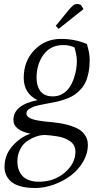

<svg xmlns="http://www.w3.org/2000/svg" viewBox="-20 -651 505 972"><path d="M2.9 193.8Q2.9 133.3 43.2 87.9Q83.5 42.5 133.8 25.9Q47.9 8.3 47.9 -43.9Q47.9 -119.6 169.9 -144Q100.1 -178.7 100.1 -256.8Q100.1 -341.8 154.3 -397.9Q208.5 -454.1 289.1 -454.1Q358.9 -454.1 419.9 -428.2Q434.1 -381.3 434.1 -348.1Q434.1 -313.5 428.5 -285.2Q422.9 -256.8 413.6 -236.3Q404.3 -215.8 389.2 -199.5Q374 -183.1 358.9 -172.4Q343.8 -161.6 322.5 -153.3Q301.3 -145 283.2 -140.1Q265.1 -135.3 241.2 -130.9Q235.8 -129.9 218.8 -126.7Q201.7 -123.5 193.4 -121.8Q185.1 -120.1 170.2 -116.7Q155.3 -113.3 147.5 -109.6Q139.6 -106 130.6 -101.1Q121.6 -96.2 117.7 -89.8Q113.8 -83.5 113.8 -76.2Q113.8 -66.9 121.8 -59.8Q129.9 -52.7 141.6 -48.6Q153.3 -44.4 170.7 -41.3Q188 -38.1 202.4 -36.4Q216.8 -34.7 234.9 -33.2Q237.3 -33.2 238.8 -33Q240.2 -32.7 242.4 -32.5Q244.6 -32.2 246.1 -32.2Q274.9 -28.8 296.6 -24.9Q318.4 -21 344 -12.2Q369.6 -3.4 386 8.1Q402.3 19.5 413.6 38.6Q424.8 57.6 424.8 82Q424.8 126.5 400.9 167.5Q377 208.5 338.9 237.3Q300.8 266.1 252.9 283.4Q205.1 300.8 158.2 300.8Q113.8 300.8 82 291.5Q50.3 282.2 33.7 266.1Q17.1 250 10 232.2Q2.9 214.4 2.9 193.8ZM67.9 167Q67.9 187 73.5 204.6Q79.1 222.2 91.3 237.1Q103.5 252 125.5 260.5Q147.5 269 176.8 269Q254.4 269 308.1 222.7Q361.8 176.3 361.8 117.2Q361.8 99.6 354.5 85.7Q347.2 71.8 333.3 63Q319.3 54.2 304.9 48.3Q290.5 42.5 270.5 39.3Q250.5 36.1 237.1 34.7Q223.6 33.2 206.1 32.2Q194.3 32.2 178.5 35.6Q162.6 39.1 142.6 48.6Q122.6 58.1 106.4 72.3Q90.3 86.4 79.1 111.3Q67.9 136.2 67.9 167ZM165 -256.8Q165 -215.8 184.6 -189.5Q204.1 -163.1 248 -163.1Q275.4 -163.1 297.1 -176.3Q318.8 -189.5 332 -209.2Q345.2 -229 353.8 -253.9Q362.3 -278.8 365.7 -300.8Q369.1 -322.8 369.1 -341.8Q369.1 -370.6 356.9 -411.1Q330.6 -422.9 300.8 -422.9Q235.8 -422.9 200.4 -374.3Q165 -325.7 165 -256.8ZM262.2 -520 325.2 -597.2Q341.3 -616.7 350.6 -623.8Q359.9 -630.9 372.1 -630.9Q376.5 -630.9 381.1 -629.2Q385.7 -627.4 388.7 -626L391.1 -624L402.8 -605L276.9 -504.9Z"/></svg>

Font: Dehuti
Style: Italic
Weight: 400
Version: Version 1.2